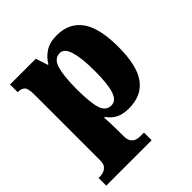

<svg xmlns="http://www.w3.org/2000/svg" viewBox="-208 -683 1043 1043"><g transform="rotate(-45 313.5 -162.0)"><path d="M8 222V163H23Q30 163 44.5 159Q59 155 70.5 142Q82 129 82 102V-405Q82 -452 68 -464.5Q54 -477 31 -477H27V-536H225L248 -466H252Q271 -500 306 -523Q341 -546 395 -546Q489 -546 538.5 -478.5Q588 -411 588 -264Q588 -120 539 -53.5Q490 13 393 13Q346 13 316.5 -2.5Q287 -18 267 -47H261Q263 -22 264 5.5Q265 33 265 63V99Q265 127 276 141Q287 155 301 159Q315 163 323 163H357V222ZM336 -66Q373 -66 389 -114Q405 -162 405 -262Q405 -358 389.5 -412Q374 -466 339 -466Q295 -466 280 -412Q265 -358 265 -265Q265 -161 279.5 -113.5Q294 -66 336 -66Z"/></g></svg>

Font: Noto Serif Lao SemiCondensed Black
Style: Regular
Weight: 900
Width: 4
Designer: Monotype Design Team
Foundry: Monotype Imaging Inc.
Version: Version 2.003; ttfautohint (v1.8.4.7-5d5b)